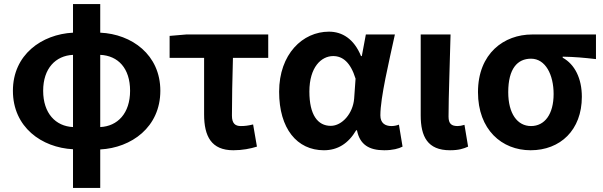

<svg xmlns="http://www.w3.org/2000/svg" viewBox="-20 -731 2988 952"><path d="M342 201H477V10C631 2 775 -100 775 -281C775 -460 633 -562 477 -569V-711H342V-569C187 -561 44 -460 44 -281C44 -100 187 1 342 9ZM194 -281C194 -392 256 -455 342 -459V-101C256 -105 194 -169 194 -281ZM625 -281C625 -169 563 -105 477 -101V-459C566 -455 625 -392 625 -281Z M1137 14C1182 14 1222 6 1254 -4L1235 -114C1211 -108 1194 -106 1174 -106C1147 -106 1130 -118 1130 -158C1130 -236 1132 -340 1135 -444H1310V-560H903L821 -553V-444H992V-164C992 -55 1028 14 1137 14Z M1586 14C1654 14 1707 -19 1746 -85H1750C1764 -14 1810 14 1885 14C1927 14 1957 6 1976 -4L1958 -113C1945 -108 1932 -106 1921 -106C1889 -106 1866 -121 1866 -159C1866 -248 1909 -426 1938 -560H1794L1774 -453H1770C1735 -539 1676 -574 1611 -574C1481 -574 1364 -463 1364 -276C1364 -93 1453 14 1586 14ZM1620 -107C1555 -107 1514 -162 1514 -277C1514 -398 1573 -453 1632 -453C1679 -453 1718 -422 1743 -341L1736 -242C1730 -168 1676 -107 1620 -107Z M2211 14C2255 14 2279 6 2301 -4L2283 -112C2271 -108 2258 -106 2249 -106C2219 -106 2204 -117 2204 -153C2204 -257 2211 -424 2214 -560H2066V-159C2066 -54 2100 14 2211 14Z M2611 14C2758 14 2865 -86 2865 -251C2865 -342 2830 -412 2770 -445V-450C2830 -449 2873 -445 2935 -438V-560H2618C2480 -560 2350 -467 2350 -274C2350 -88 2468 14 2611 14ZM2613 -106C2545 -106 2500 -168 2500 -274C2500 -391 2546 -440 2613 -440C2685 -440 2725 -360 2725 -265C2725 -165 2681 -106 2613 -106Z"/></svg>

Font: Source Han Sans CN
Style: Bold
Weight: 700
Designer: Ryoko NISHIZUKA 西塚涼子 (kana, bopomofo & ideographs); Paul D. Hunt (Latin, Greek & Cyrillic); Sandoll Communications 산돌커뮤니
Foundry: Adobe
Version: Version 2.001;hotconv 1.0.107;makeotfexe 2.5.65593